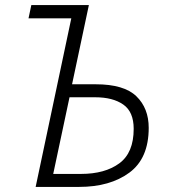

<svg xmlns="http://www.w3.org/2000/svg" viewBox="-20 -734 664 754"><path d="M120 0H291Q412 0 488 -56Q564 -112 564 -232Q564 -309 515.5 -356Q467 -403 356 -403H263L329 -714H103L92 -662H260ZM189 -51 253 -352H354Q423 -352 464 -323.5Q505 -295 505 -228Q505 -134 448.5 -92.5Q392 -51 298 -51Z"/></svg>

Font: Noto Sans UI Light
Style: Italic
Weight: 300
Italic angle: -12°
Designer: Monotype Design Team
Foundry: Monotype Imaging Inc.
Version: Version 1.901